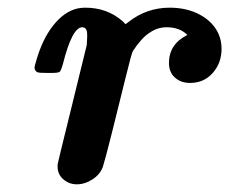

<svg xmlns="http://www.w3.org/2000/svg" viewBox="-20 -472 597 500"><path d="M207 -376V-382Q207 -401 194 -401Q168 -401 144 -306Q139 -288 135.5 -285Q132 -282 112 -282H105Q81 -282 77 -284Q70 -288 70 -296Q70 -300 73 -309Q89 -368 118 -405Q147 -442 182 -450Q192 -452 202 -452Q259 -452 299 -417L307 -409L315 -415Q362 -452 422 -452Q467 -452 501 -433.5Q535 -415 549 -384Q557 -366 557 -345Q557 -308 534 -282Q511 -256 475 -256Q451 -256 435.5 -270Q420 -284 420 -308Q420 -357 468 -381Q448 -401 414 -401Q390 -401 370 -387Q349 -374 326 -339Q323 -335 306.5 -267.5Q290 -200 271.5 -126.5Q253 -53 248 -38Q241 -18 221 -5Q201 8 180 8Q160 8 145 -5Q130 -18 130 -38V-44Q130 -46 168 -200L206 -355Q206 -357 206.5 -364.5Q207 -372 207 -376Z"/></svg>

Font: KaTeX_Main
Style: Bold Italic
Weight: 700
Version: Version 1.1; ttfautohint (v1.3)